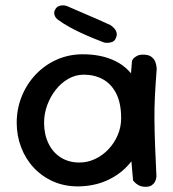

<svg xmlns="http://www.w3.org/2000/svg" viewBox="-20 -704 653 723"><path d="M275.2 -2.1Q224 -1.8 181.5 -20.2Q139 -38.8 107.8 -71.8Q76.6 -104.9 59.8 -148.8Q42.9 -192.6 42.9 -242.6Q43.2 -296 62.5 -342.7Q81.8 -389.4 115.4 -424.4Q149 -459.5 193.7 -479.4Q238.4 -499.2 289.6 -499.6Q362.5 -500 415.6 -473.5Q468.6 -447 497.2 -391.5Q525.9 -336 525.9 -250Q525.9 -200 508.3 -155.5Q490.8 -111 457.8 -76.8Q424.9 -42.6 378.7 -22.8Q332.5 -2.9 275.2 -2.1ZM279.1 -92Q309.9 -92 338.3 -105.4Q366.8 -118.9 388.6 -142.1Q410.4 -165.2 423.3 -195.4Q436.2 -225.5 436.2 -258.9Q436.2 -315.2 417.8 -351.5Q399.4 -387.8 367.9 -405.2Q336.4 -422.8 295 -422.8Q264.6 -422.8 237.3 -407.2Q210 -391.6 189.6 -365.6Q169.2 -339.5 157.6 -307.4Q146 -275.4 146 -242Q146 -198.6 162.3 -164.4Q178.6 -130.2 208.7 -111.1Q238.8 -92 279.1 -92ZM528.5 -0.6Q512 -0.6 501.4 -6.8Q490.9 -13 485.9 -18.9Q481 -24.8 481 -24.8Q474 -97.8 470.2 -170.3Q466.4 -242.9 468.2 -318.9Q470.1 -395 477.1 -475.6Q477.1 -475.6 481.1 -481.6Q485.1 -487.6 495.6 -493.4Q506 -499.2 524.5 -498.1Q542.2 -497 551.8 -488.8Q561.4 -480.6 565.1 -470.2Q568.8 -459.8 569.4 -452.1Q570.1 -444.5 570.1 -444.5Q566.1 -393.5 563.6 -346.8Q561.1 -300.1 561.6 -252.5Q562.1 -204.9 564.1 -152.7Q566.1 -100.5 569.1 -39.1Q569.1 -39.1 568.2 -33.3Q567.4 -27.5 563.7 -20.1Q560 -12.6 551.7 -6.6Q543.4 -0.6 528.5 -0.6ZM372 -543.9Q352 -551.5 329.6 -560.7Q307.1 -569.9 284.2 -580.6Q261.2 -591.2 239.1 -603.6Q217 -615.9 197.9 -630Q197.9 -630 194.4 -633Q191 -636 187.9 -641.3Q184.8 -646.6 184.1 -653.8Q183.5 -661 188.8 -669.8Q193.6 -677.8 201 -680.8Q208.4 -683.8 215.4 -683.8Q222.5 -683.9 227.2 -682.6Q232 -681.2 232 -681.2Q267.6 -665.4 307.3 -648.7Q347 -632 396 -609.4Q396 -609.4 401 -605.7Q406 -602 411.7 -595.4Q417.4 -588.9 419.3 -579.3Q421.2 -569.8 415.1 -558Q411.2 -550 404.1 -546.8Q396.9 -543.6 389.7 -543.1Q382.5 -542.5 377.2 -543.2Q372 -543.9 372 -543.9Z"/></svg>

Font: Sour Gummy Black
Style: Regular
Weight: 900
Version: Version 1.000